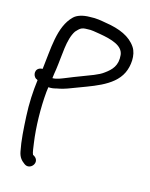

<svg xmlns="http://www.w3.org/2000/svg" viewBox="-110 -594 675 862"><g transform="rotate(15 227.5 -163.0)"><path d="M39 -192 46 -188C39 -135 36 -77 39 -19C42 39 45 93 55 142C60 168 72 180 87 191C116 213 153 168 120 145L113 141C108 131 106 107 103 88C93 18 91 -72 98 -147L101 -170C112 -169 124 -170 138 -174C157 -177 181 -184 203 -193C284 -225 384 -251 419 -324C435 -357 441 -410 419 -443C391 -485 341 -506 276 -516C253 -520 231 -525 199 -523C167 -523 140 -514 126 -500C67 -443 67 -336 55 -243C53 -243 49 -242 47 -242C19 -236 21 -204 38 -192ZM114 -256C124 -324 123 -399 152 -442C168 -459 174 -467 201 -467H202C224 -469 239 -464 262 -461C320 -451 372 -436 377 -394C382 -345 358 -321 329 -300C306 -282 267 -270 229 -255C209 -247 191 -241 168 -231C145 -222 128 -214 108 -214C109 -227 112 -242 114 -256Z"/></g></svg>

Font: Stray Cat
Style: BdExt
Weight: 700
Version: Version 1.0